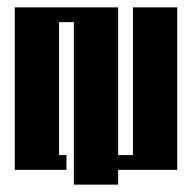

<svg xmlns="http://www.w3.org/2000/svg" viewBox="-20 -460 520 520"><path d="M20 -440H300V-40H340V-440H460V0H300V40H180V-400H140V-40H160V0H20Z"/></svg>

Font: SOV_poster
Style: Bold
Weight: 700
Version: Version 1.00